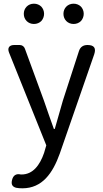

<svg xmlns="http://www.w3.org/2000/svg" viewBox="-20 -787 561 1041"><path d="M406 -248 491 -493C502 -527 490 -543 454 -543C431 -543 415 -532 408 -510L321 -242C307 -193 291 -138 277 -88H272C253 -139 235 -194 218 -242L115 -523C111 -535 100 -543 87 -543H60H57C30 -543 19 -527 29 -502L231 1L219 42C196 109 158 159 97 159C96 159 95 159 93 159C67 153 51 164 45 190C40 212 46 225 67 231C77 233 89 234 101 234C209 234 266 152 304 46ZM204 -751C194 -761 180 -767 164 -767C132 -767 109 -743 109 -712C109 -681 132 -657 164 -657C180 -657 194 -663 204 -673C213 -683 219 -697 219 -712C219 -728 213 -741 204 -751ZM419 -751C409 -761 395 -767 379 -767C347 -767 324 -743 324 -712C324 -681 347 -657 379 -657C395 -657 409 -663 419 -673C428 -683 434 -697 434 -712C434 -728 428 -741 419 -751Z"/></svg>

Font: GenSenRounded2 TW R
Style: Regular
Weight: 400
Version: Version 2.100;PS 2.1;hotconv 16.6.51;makeotf.lib2.5.65220 DE